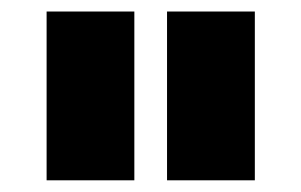

<svg xmlns="http://www.w3.org/2000/svg" viewBox="-20 -721 518 330"><path d="M60.1 -701.2H210.9V-411.1H60.1ZM267.1 -701.2H418V-411.1H267.1Z"/></svg>

Font: Montserrat-Arabic ExtraBold
Style: Regular
Weight: 800
Designer: Mohamed Gaber
Foundry: Kief Type Foundry
Version: Version 5.008;PS 005.008;hotconv 1.0.88;makeotf.lib2.5.64775